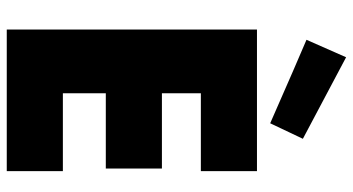

<svg xmlns="http://www.w3.org/2000/svg" viewBox="-258 -786 1044 568"><g transform="rotate(90 264.0 -502.0)"><path d="M67.4 0Q171.9 0 486.3 0Q486.3 -41 486.3 -166Q428.7 -166 255.9 -166Q255.9 -197.3 255.9 -293Q311.5 -293 478.5 -293Q478.5 -335 478.5 -459Q422.9 -459 255.9 -459Q255.9 -487.3 255.9 -574.2Q313.5 -574.2 486.3 -574.2Q486.3 -615.2 486.3 -740.2Q380.9 -740.2 67.4 -740.2Q67.4 -693.4 67.4 -554.7Q67.4 -416 67.4 0ZM149.4 -1003.9Q136.7 -974.6 97.7 -886.7Q160.2 -860.4 344.7 -779.3Q356.4 -803.7 390.6 -876Q330.1 -908.2 149.4 -1003.9Z"/></g></svg>

Font: Avakin
Style: Bold
Weight: 700
Designer: Herb Lubalin, Tom Carnase, Ed Benguiat, Adobe Type Staff
Version: Version 1.0